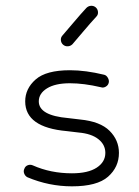

<svg xmlns="http://www.w3.org/2000/svg" viewBox="-20 -647 490 678"><path d="M234 11Q153 11 77 -21Q69 -25 65.5 -34Q62 -43 66 -51Q69 -60 78 -63.5Q87 -67 96 -63Q159 -35 234 -35Q291 -35 321.5 -55Q352 -75 352 -107Q352 -136 327.5 -155.5Q303 -175 258 -179L216 -184Q69 -197 69 -289Q69 -334 106 -366.5Q143 -399 227 -399Q282 -399 348 -383Q356 -381 361 -372Q366 -363 364 -355Q362 -346 353.5 -341Q345 -336 336 -339Q276 -353 227 -353Q175 -353 146 -335Q117 -317 117 -289Q117 -239 221 -230L263 -225Q334 -218 367 -185Q400 -152 400 -107Q400 -57 361.5 -23Q323 11 234 11ZM200 -521Q208 -530 238 -565.5Q268 -601 285 -619Q292 -626 301.5 -626.5Q311 -627 318 -621Q325 -615 326 -605Q327 -595 320 -588Q303 -570 273 -534.5Q243 -499 236 -491Q229 -484 219.5 -483.5Q210 -483 203 -489Q196 -495 195 -504.5Q194 -514 200 -521Z"/></svg>

Font: Hoogli
Style: Regular
Weight: 400
Designer: Anand Singh Naorem
Foundry: Brand New Type
Version: Version 1.00 b007